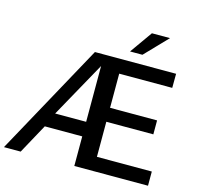

<svg xmlns="http://www.w3.org/2000/svg" viewBox="-128 -1066 1248 1203"><g transform="rotate(15 496.0 -464.5)"><path d="M934.5 -92V0H456.5V-192H213.5L108.5 0H0L396.5 -723H923L922.5 -631.5H578.5V-410H883.5V-319.5H578.5V-92ZM456.5 -286.5V-648.5L255.5 -286.5ZM711 -929H828.5L688.5 -783.5H608Z"/></g></svg>

Font: Public Sans Medium
Style: Regular
Weight: 500
Designer: The Public Sans Project Authors: Dan O. Williams and USWDS (Libre Franklin designed by Pablo Impallari and Rodrigo Fuenz
Version: Version 1.007